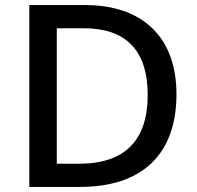

<svg xmlns="http://www.w3.org/2000/svg" viewBox="-20 -734 773 754"><path d="M673 -364C673 -593 534 -714 316 -714H95V0H295C533 0 673 -123 673 -364ZM560 -361C560 -182 470 -91 290 -91H203V-623H309C470 -623 560 -541 560 -361Z"/></svg>

Font: Noto Sans Arabic UI Md
Style: Regular
Weight: 500
Designer: Monotype Design Team, Nadine Chahine and Nizar Qandah
Foundry: Monotype Imaging Inc.
Version: Version 2.010